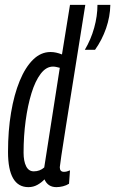

<svg xmlns="http://www.w3.org/2000/svg" viewBox="-20 -760 474 790"><path d="M212 10Q177 10 163 -22Q151 -9 134 0.5Q117 10 97 10Q13 10 13 -135Q13 -222 25.5 -296.5Q38 -371 61 -427Q84 -483 116 -514.5Q148 -546 188 -546Q210 -546 235 -536L268 -740H331Q277 -403 251.5 -242Q226 -81 226 -72Q226 -53 243 -53Q249 -53 255 -54.5Q261 -56 268 -59L264 -4Q253 3 239 6.5Q225 10 212 10ZM119 -55Q144 -55 162 -71L226 -481Q218 -483 211.5 -484.5Q205 -486 198 -486Q170 -486 147.5 -456.5Q125 -427 109.5 -376.5Q94 -326 85.5 -263Q77 -200 77 -132Q77 -97 87.5 -76Q98 -55 119 -55ZM329 -555Q354 -597 367.5 -645.5Q381 -694 381 -740H434Q433 -691 416.5 -643.5Q400 -596 371 -555Z"/></svg>

Font: Georama ExtraCondensed
Style: Italic
Weight: 400
Width: 2
Italic angle: -9°
Designer: Jean-Baptiste Levee
Foundry: Production Type
Version: Version 1.000